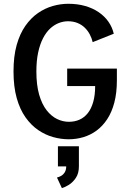

<svg xmlns="http://www.w3.org/2000/svg" viewBox="-20 -726 690 1016"><path d="M343.5 11Q303 11 261.5 -0.5Q220 -12 182.5 -37.5Q145 -63 115.2 -104.8Q85.5 -146.5 68.5 -206.8Q51.5 -267 51.5 -348Q51.5 -428 68.2 -487.8Q85 -547.5 114.2 -589.2Q143.5 -631 180.8 -656.8Q218 -682.5 259.2 -694.2Q300.5 -706 341.5 -706Q389.5 -706 430 -694.5Q470.5 -683 501.8 -661.8Q533 -640.5 553.5 -611.5Q574 -582.5 582 -547.5L470.5 -503Q465.5 -524.5 455 -544.2Q444.5 -564 428.2 -579.8Q412 -595.5 389.8 -604.5Q367.5 -613.5 339.5 -613.5Q315 -613.5 290.8 -604Q266.5 -594.5 245.2 -574.8Q224 -555 207.8 -523.8Q191.5 -492.5 182 -448.8Q172.5 -405 172.5 -348Q172.5 -276 187.2 -225Q202 -174 226.8 -142.5Q251.5 -111 282 -96.2Q312.5 -81.5 344.5 -81.5Q375.5 -81.5 400.8 -92.8Q426 -104 444.5 -127.2Q463 -150.5 473.2 -186.2Q483.5 -222 483.5 -270.5H335.5V-363H598.5V-301.5Q598.5 -234.5 585 -183.2Q571.5 -132 547.2 -95.2Q523 -58.5 491 -35Q459 -11.5 421.2 -0.2Q383.5 11 343.5 11ZM307.5 269.5 281.5 213.5Q292 211 303.2 204.8Q314.5 198.5 322.5 186Q330.5 173.5 330.5 152.5L397.5 154.5Q397.5 191.5 381.2 215.5Q365 239.5 343.8 252.5Q322.5 265.5 307.5 269.5ZM286.5 154.5V48H397.5V154.5Z"/></svg>

Font: Trispace Thin Medium
Style: Regular
Weight: 500
Version: Version 1.210